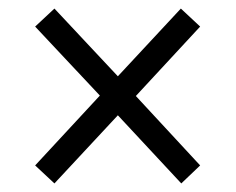

<svg xmlns="http://www.w3.org/2000/svg" viewBox="-20 -582 550 448"><path d="M107 -154 62 -196 213 -359 62 -520 107 -562 255 -404 402 -562 447 -520 297 -358 447 -196 403 -154 255 -313Z"/></svg>

Font: Noto Serif Bengali SemiCondensed SemiBold
Style: Regular
Weight: 600
Width: 4
Designer: Juan Bruce, Universal Thirst, Indian Type Foundry and the Monotype Design Team.
Foundry: Monotype Imaging Inc.
Version: Version 2.003; ttfautohint (v1.8.4.7-5d5b)